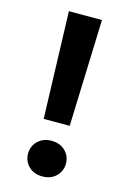

<svg xmlns="http://www.w3.org/2000/svg" viewBox="-110 -754 541 813"><g transform="rotate(15 160.0 -347.5)"><path d="M103 -232 88 -700H233L217 -232ZM160 5Q123 5 100 -17.5Q77 -40 77 -73Q77 -106 100 -128.5Q123 -151 160 -151Q197 -151 220 -128.5Q243 -106 243 -73Q243 -40 220 -17.5Q197 5 160 5Z"/></g></svg>

Font: DM Sans 11pt
Style: Bold
Weight: 700
Version: Version 4.004;gftools[0.9.30]